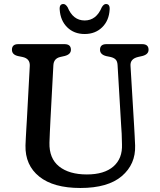

<svg xmlns="http://www.w3.org/2000/svg" viewBox="-20 -920 796 957"><path d="M584 -292 566 -596Q565 -614.5 556.5 -623.2Q548 -632 531 -636L509 -640.5Q478.5 -648.5 478.5 -672Q478.5 -700 510.5 -700H688.5Q720.5 -700 720.5 -672Q720.5 -649 690 -641L668 -636Q628 -626.5 630.5 -592L648.5 -292.5Q650 -267.5 651.2 -243.8Q652.5 -220 653.5 -194.5Q656.5 -101.5 587.2 -42.2Q518 17 380.5 17Q246.5 17 175.8 -39.8Q105 -96.5 107 -195Q107.5 -210.5 108.8 -234.5Q110 -258.5 111.5 -283Q113 -307.5 114 -324L128.5 -592Q130 -628 92 -636L70 -640.5Q39.5 -647.5 39.5 -672Q39.5 -700 71 -700H301.5Q333.5 -700 333.5 -672Q333.5 -649 302.5 -641L280.5 -636Q247.5 -628.5 246 -594L231.5 -323Q229.5 -288.5 228.5 -260.5Q227.5 -232.5 226.5 -209Q224.5 -130.5 274.5 -90.5Q324.5 -50.5 413 -50.5Q499.5 -50.5 545.2 -90.2Q591 -130 588 -201Q587.5 -233.5 586.5 -253.8Q585.5 -274 584 -292ZM402 -818Q460 -818 487.5 -884Q497 -900 508 -900Q528.5 -900 526.5 -872.5Q523.5 -817.5 489.2 -784Q455 -750.5 402 -750.5Q349 -750.5 315 -784Q281 -817.5 277.5 -872.5Q275.5 -900 296 -900Q307 -900 317 -884Q344 -818 402 -818Z"/></svg>

Font: Fraunces 9pt SuperSoft
Style: Regular
Weight: 400
Version: Version 1.000;[b76b70a41]